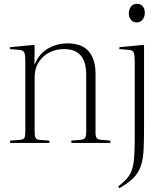

<svg xmlns="http://www.w3.org/2000/svg" viewBox="-20 -751 879 1009"><path d="M33 0V-12L87 -16Q103 -18 108 -26Q113 -34 113 -60V-427Q113 -465 107 -476.5Q101 -488 80 -489L32 -493L33 -503L158 -515L162 -511L161 -414H163Q186 -470 233 -496.5Q280 -523 335 -523Q410 -523 446 -481.5Q482 -440 482 -364V-57Q482 -35 487.5 -26.5Q493 -18 512 -16L560 -12V0H355V-12L402 -16Q422 -18 427.5 -27Q433 -36 433 -58V-359Q433 -493 318 -493Q251 -493 206.5 -452Q162 -411 162 -344V-59Q162 -36 166.5 -27Q171 -18 187 -16L240 -12V0ZM698 -633Q679 -633 668 -647Q657 -661 657 -680Q657 -702 668.5 -716.5Q680 -731 699 -731Q719 -731 730 -718Q741 -705 741 -684Q741 -664 730 -648.5Q719 -633 698 -633ZM607 238 601 229Q628 208 645 189.5Q662 171 671.5 146.5Q681 122 684.5 83Q688 44 688 -17V-427Q688 -465 682 -476.5Q676 -488 655 -489L607 -493L608 -503L733 -515L737 -511V-90Q737 -21 735 29Q733 79 722 115.5Q711 152 684 181Q657 210 607 238Z"/></svg>

Font: Literata 72pt ExtraLight
Style: Regular
Weight: 200
Designer: Latin by Veronika Burian and Jose Scaglione. Greek by Irene Vlachou. Cyrillic by Vera Evstafieva.
Foundry: TypeTogether
Version: Version 3.002